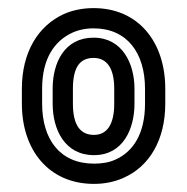

<svg xmlns="http://www.w3.org/2000/svg" viewBox="-20 -766 462 474"><path d="M338 -547V-510C338 -435 308 -391 265 -372C250 -365 232 -362 212 -362C128 -362 84 -422 84 -510V-547C84 -622 115 -665 158 -685C173 -692 191 -696 211 -696C294 -696 338 -635 338 -547ZM212 -312C238 -312 263 -317 285 -327C349 -355 388 -421 388 -510V-547C388 -662 322 -746 211 -746C185 -746 159 -741 137 -731C74 -702 34 -637 34 -547V-510C34 -395 101 -312 212 -312ZM211 -673C139 -673 110 -611 110 -547V-510C110 -446 140 -383 212 -383C284 -383 312 -448 312 -510V-547C312 -609 282 -673 211 -673ZM211 -623C243 -623 262 -599 262 -547V-510C262 -457 243 -433 212 -433C179 -433 160 -456 160 -510V-547C160 -601 178 -623 211 -623Z"/></svg>

Font: Asimov
Style: NarOu
Weight: 500
Designer: Google
Version: Version 2.000980; 2014